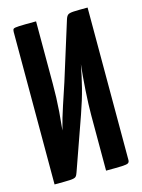

<svg xmlns="http://www.w3.org/2000/svg" viewBox="-108 -764 614 828"><g transform="rotate(-15 198.5 -350.0)"><path d="M31 0V-681Q31 -691 35 -694.5Q39 -698 60.5 -699Q82 -700 136 -700V-421Q136 -390 135 -360.5Q134 -331 131.5 -297Q129 -263 124 -216Q138 -271 154 -318.5Q170 -366 186 -415L267 -674Q271 -687 277.5 -692.5Q284 -698 303.5 -699Q323 -700 366 -700V-19Q366 -10 360 -6Q354 -2 332 -1Q310 0 261 0V-248Q261 -269 262 -297.5Q263 -326 265 -357Q267 -388 269.5 -418Q272 -448 275 -472Q265 -419 252.5 -370Q240 -321 219 -261L136 -26Q132 -13 126 -7.5Q120 -2 99.5 -1Q79 0 31 0Z"/></g></svg>

Font: Yanone Kaffeesatz
Style: Bold
Weight: 700
Designer: Yanone (Cyrillic: Daniel Pouzeot, Huerta Tipografica, and Cyreal)
Foundry: Yanone
Version: Version 2.003